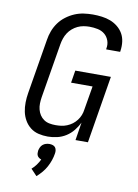

<svg xmlns="http://www.w3.org/2000/svg" viewBox="-105 -811 809 1126"><g transform="rotate(10 300.0 -247.5)"><path d="M218 8Q189 8 162 1.5Q135 -5 114 -21.5Q93 -38 79.5 -61.5Q66 -85 60.5 -111.5Q55 -138 55.5 -167Q56 -196 61 -225L115 -550Q119 -577 129 -603.5Q139 -630 156 -653.5Q173 -677 197 -695Q221 -713 247 -724Q273 -735 300.5 -739Q328 -743 355 -743Q382 -743 409 -739.5Q436 -736 459.5 -727Q483 -718 503 -702Q523 -686 535.5 -664.5Q548 -643 551.5 -616.5Q555 -590 551 -563L550 -555H467V-560Q472 -585 464 -607.5Q456 -630 438.5 -644.5Q421 -659 397 -664Q373 -669 348 -669Q331 -669 313 -666Q295 -663 278 -655Q261 -647 246.5 -634.5Q232 -622 222 -606.5Q212 -591 206 -573.5Q200 -556 197 -538L143 -213Q140 -194 139.5 -175.5Q139 -157 143.5 -139.5Q148 -122 157.5 -107.5Q167 -93 181.5 -83Q196 -73 214 -69.5Q232 -66 251 -66Q268 -66 284.5 -68Q301 -70 318.5 -77Q336 -84 350.5 -95Q365 -106 376 -120.5Q387 -135 393.5 -151.5Q400 -168 402 -185L426 -327H298L310 -401H522L456 0H382L399 -107Q387 -82 368.5 -59Q350 -36 325.5 -20.5Q301 -5 273 1.5Q245 8 218 8ZM193 248 157 210Q172 197 184 180.5Q196 164 204 147Q197 145 190.5 140.5Q184 136 180.5 129.5Q177 123 176.5 115Q176 107 177 99Q179 89 183.5 79Q188 69 196.5 62Q205 55 215.5 52Q226 49 236 49Q246 49 255.5 52Q265 55 270.5 62Q276 69 277.5 79Q279 89 277 99Q274 119 267 139.5Q260 160 249.5 179.5Q239 199 224.5 216Q210 233 193 248Z"/></g></svg>

Font: Iosevka Extended Oblique
Style: Regular
Weight: 400
Width: 7
Italic angle: -9°
Monospace: yes
Designer: Belleve Invis
Foundry: Belleve Invis
Version: Version 32.0.1; ttfautohint (v1.8.4)